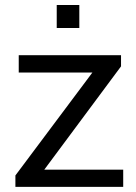

<svg xmlns="http://www.w3.org/2000/svg" viewBox="-20 -728 530 748"><path d="M40 0V-44.5L340 -445.5H53V-513H451.5V-469.5L152.5 -67H460V0ZM201 -619V-708.5H289V-619Z"/></svg>

Font: Mooli
Style: Regular
Weight: 400
Designer: Vernon Adams
Foundry: Vernon Adams
Version: Version 1.000; ttfautohint (v1.8.4.7-5d5b);gftools[0.9.33]